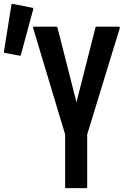

<svg xmlns="http://www.w3.org/2000/svg" viewBox="-73 -978 693 995"><path d="M547.9 -833Q491.2 -649.4 378.9 -281.2Q378.9 -190.4 378.9 -7.8Q378.9 -5.9 377 -3.9Q376 -2.9 373 -2.9Q338.9 -2.9 269.5 -2.9Q267.6 -2.9 265.6 -3.9Q264.6 -5.9 264.6 -7.8Q264.6 -98.6 264.6 -281.2Q209 -465.8 98.6 -833Q98.6 -834 98.6 -835.9Q98.6 -836.9 99.6 -837.9Q100.6 -838.9 101.6 -838.9Q101.6 -839.8 103.5 -839.8Q142.6 -839.8 219.7 -839.8Q220.7 -839.8 222.7 -838.9Q223.6 -836.9 224.6 -835.9Q257.8 -707 323.2 -448.2Q356.4 -578.1 421.9 -835.9Q421.9 -836.9 422.9 -838.9Q424.8 -839.8 426.8 -839.8Q464.8 -839.8 543 -839.8Q543 -839.8 544.9 -838.9Q545.9 -838.9 546.9 -837.9Q546.9 -836.9 547.9 -835.9Q547.9 -834 547.9 -833ZM-7.8 -958Q26.4 -951.2 95.7 -937.5Q96.7 -937.5 97.7 -937.5Q98.6 -936.5 98.6 -935.5Q99.6 -934.6 99.6 -933.6Q99.6 -932.6 99.6 -931.6Q78.1 -852.5 35.2 -693.4Q35.2 -691.4 33.2 -690.4Q32.2 -689.5 29.3 -689.5Q3.9 -694.3 -48.8 -704.1Q-48.8 -704.1 -49.8 -704.1Q-50.8 -705.1 -51.8 -706.1Q-51.8 -706.1 -52.7 -707Q-52.7 -708 -52.7 -710Q-39.1 -791 -13.7 -954.1Q-13.7 -954.1 -12.7 -956.1Q-12.7 -957 -11.7 -957Q-10.7 -957 -9.8 -958Q-8.8 -958 -7.8 -958Z"/></svg>

Font: Typeface
Style: Regular
Weight: 400
Version: Version 1.0